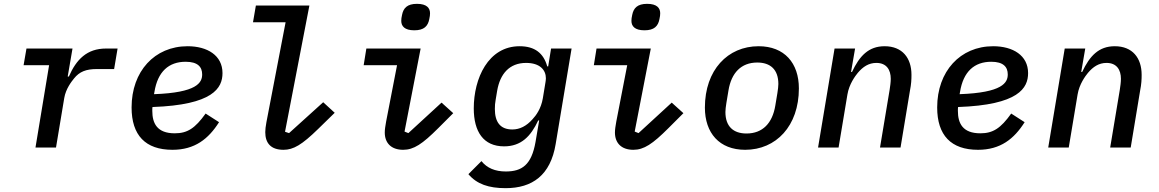

<svg xmlns="http://www.w3.org/2000/svg" viewBox="-20 -769 6040 1001"><path d="M272 0 315 -258C323 -306 353 -344 366 -360C394 -395 428 -409 485 -409H575L593 -516H533C433 -516 378 -459 339 -370H333L358 -516H118L103 -429H236L165 0Z M948 -447C1011 -447 1034 -420 1034 -381C1034 -338 1007 -286 783 -278L785 -289C802 -396 860 -447 948 -447ZM879 12C996 12 1067 -45 1122 -132L1052 -177C997 -100 957 -74 891 -74C799 -74 774 -126 774 -191C774 -200 774 -206 775 -211C1091 -222 1140 -310 1140 -388C1140 -480 1061 -528 958 -528C786 -528 666 -397 666 -209C666 -64 738 12 879 12Z M1458 12C1510 12 1554 -14 1639 -97L1725 -181L1665 -236L1487 -75L1466 -82L1593 -740H1314L1299 -653H1469L1369 -132C1365 -111 1363 -93 1363 -80C1363 -24 1391 12 1458 12Z M2140 -611C2191 -611 2211 -633 2218 -669C2221 -681 2222 -692 2222 -700C2222 -727 2205 -749 2154 -749C2103 -749 2083 -727 2076 -691C2073 -679 2072 -668 2072 -660C2072 -633 2089 -611 2140 -611ZM2082 12C2137 12 2182 -18 2265 -101L2343 -179L2282 -234L2109 -75L2089 -83L2173 -516H1890L1876 -429H2050L1993 -135C1989 -111 1986 -95 1986 -78C1986 -25 2018 12 2082 12Z M2616 212C2755 212 2850 145 2877 -18L2960 -516H2853L2838 -423H2833C2814 -491 2769 -528 2689 -528C2525 -528 2450 -360 2450 -204C2450 -83 2500 -6 2608 -6C2697 -6 2747 -58 2786 -141H2791L2772 -29C2751 91 2701 125 2617 125C2561 125 2519 107 2490 71L2422 139C2466 191 2528 212 2616 212ZM2651 -94C2587 -94 2560 -134 2560 -201C2560 -218 2561 -232 2564 -248L2572 -296C2587 -383 2635 -441 2723 -441C2795 -441 2826 -404 2826 -361C2826 -354 2825 -348 2824 -341L2810 -256C2801 -203 2775 -167 2756 -147C2725 -112 2690 -94 2651 -94Z M3340 -611C3391 -611 3411 -633 3418 -669C3421 -681 3422 -692 3422 -700C3422 -727 3405 -749 3354 -749C3303 -749 3283 -727 3276 -691C3273 -679 3272 -668 3272 -660C3272 -633 3289 -611 3340 -611ZM3282 12C3337 12 3382 -18 3465 -101L3543 -179L3482 -234L3309 -75L3289 -83L3373 -516H3090L3076 -429H3250L3193 -135C3189 -111 3186 -95 3186 -78C3186 -25 3218 12 3282 12Z M3865 12C4026 12 4145 -112 4145 -308C4145 -440 4070 -528 3935 -528C3774 -528 3655 -404 3655 -208C3655 -76 3730 12 3865 12ZM3872 -73C3804 -73 3762 -109 3762 -185C3762 -197 3764 -213 3767 -232L3778 -298C3793 -389 3844 -443 3928 -443C3996 -443 4038 -407 4038 -331C4038 -319 4036 -303 4033 -284L4022 -218C4007 -127 3956 -73 3872 -73Z M4352 0 4398 -276C4407 -331 4439 -373 4452 -389C4479 -421 4509 -441 4549 -441C4602 -441 4624 -405 4624 -358C4624 -341 4621 -319 4618 -300L4568 0H4675L4724 -296C4731 -331 4732 -355 4732 -379C4732 -467 4684 -528 4592 -528C4508 -528 4461 -477 4422 -394H4417L4438 -516H4331L4245 0Z M5148 -447C5211 -447 5234 -420 5234 -381C5234 -338 5207 -286 4983 -278L4985 -289C5002 -396 5060 -447 5148 -447ZM5079 12C5196 12 5267 -45 5322 -132L5252 -177C5197 -100 5157 -74 5091 -74C4999 -74 4974 -126 4974 -191C4974 -200 4974 -206 4975 -211C5291 -222 5340 -310 5340 -388C5340 -480 5261 -528 5158 -528C4986 -528 4866 -397 4866 -209C4866 -64 4938 12 5079 12Z M5552 0 5598 -276C5607 -331 5639 -373 5652 -389C5679 -421 5709 -441 5749 -441C5802 -441 5824 -405 5824 -358C5824 -341 5821 -319 5818 -300L5768 0H5875L5924 -296C5931 -331 5932 -355 5932 -379C5932 -467 5884 -528 5792 -528C5708 -528 5661 -477 5622 -394H5617L5638 -516H5531L5445 0Z"/></svg>

Font: IBM Mono Medium
Style: Italic
Weight: 500
Italic angle: -9°
Monospace: yes
Designer: Mike Abbink, Paul van der Laan, Pieter van Rosmalen
Foundry: Bold Monday
Version: Version 2.3